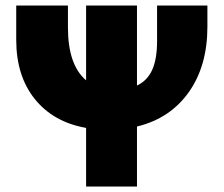

<svg xmlns="http://www.w3.org/2000/svg" viewBox="-20 -678 813 698"><path d="M734 -658V-581Q734 -438 666 -342.5Q598 -247 478 -218V0H293V-213Q174 -234 106.5 -318Q39 -402 39 -533V-658H227V-578Q227 -442 293 -386V-658H478V-367Q516 -385 533.5 -424.5Q551 -464 551 -528V-658Z"/></svg>

Font: Ysabeau Heavy
Style: Regular
Weight: 800
Designer: Christian Thalmann (Catharsis Fonts)
Version: Version 0.003